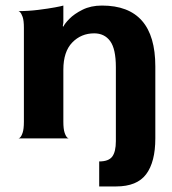

<svg xmlns="http://www.w3.org/2000/svg" viewBox="-20 -498 619 691"><path d="M539 -259V-60V0Q539 85 506 129Q473 173 398 173H337V83Q371 83 384 65.5Q397 48 397 10V0V-60V-256Q397 -322 376.5 -350Q356 -378 319 -378Q272 -378 240 -345Q208 -312 208 -247V-60Q208 -34 212.5 -20.5Q217 -7 222.5 -2.5Q228 2 228 0H46Q46 2 51.5 -2.5Q57 -7 61.5 -20.5Q66 -34 66 -60V-398Q66 -424 61.5 -437Q57 -450 51.5 -455Q46 -460 46 -458Q82 -458 118 -462.5Q154 -467 178 -471.5Q202 -476 208 -478V-417L206 -404L208 -402Q212 -412 229.5 -430Q247 -448 277 -463Q307 -478 347 -478Q539 -478 539 -259Z"/></svg>

Font: Red Rose Bold
Style: Regular
Weight: 700
Designer: jaikishan Patel
Version: Version 1.000